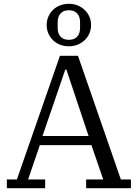

<svg xmlns="http://www.w3.org/2000/svg" viewBox="-20 -992 726 1012"><path d="M16 -46H69L296 -698H391L617 -46H670V0H434V-46H524L462 -227H190L128 -46H218V0H16ZM204 -275H447L330 -625H324ZM343 -782Q371 -782 386.5 -798.5Q402 -815 402 -845V-875Q402 -905 386.5 -921.5Q371 -938 343 -938Q315 -938 299.5 -921.5Q284 -905 284 -875V-845Q284 -815 299.5 -798.5Q315 -782 343 -782ZM343 -748Q318 -748 296.5 -756.5Q275 -765 259.5 -780Q244 -795 235 -815.5Q226 -836 226 -860Q226 -884 235 -904.5Q244 -925 259.5 -940Q275 -955 296.5 -963.5Q318 -972 343 -972Q368 -972 389 -963.5Q410 -955 426 -940Q442 -925 451 -904.5Q460 -884 460 -860Q460 -836 451 -815.5Q442 -795 426 -780Q410 -765 389 -756.5Q368 -748 343 -748Z"/></svg>

Font: IBM Plex Serif
Style: Regular
Weight: 400
Designer: Mike Abbink, Paul van der Laan, Pieter van Rosmalen
Foundry: Bold Monday
Version: Version 3.001